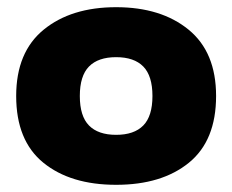

<svg xmlns="http://www.w3.org/2000/svg" viewBox="-20 -504 646 534"><path d="M25 -237Q25 -359 101.5 -421.5Q178 -484 303 -484Q428 -484 504.5 -421.5Q581 -359 581 -237Q581 -113 505.5 -51.5Q430 10 303 10Q176 10 100.5 -51.5Q25 -113 25 -237ZM303 -129Q353 -129 378.5 -155Q404 -181 404 -237Q404 -293 378.5 -319Q353 -345 303 -345Q253 -345 227.5 -319Q202 -293 202 -237Q202 -181 227.5 -155Q253 -129 303 -129Z"/></svg>

Font: Kanit Bold
Style: Regular
Weight: 700
Designer: Katatrad Team
Foundry: CadsonDemak
Version: Version 1.000